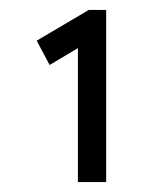

<svg xmlns="http://www.w3.org/2000/svg" viewBox="-20 -797 321 387"><path d="M137 -430V-700L80 -666L54 -715L159 -777H194V-430Z"/></svg>

Font: Lexend Light
Style: Regular
Weight: 300
Designer: Bonnie Shaver-Troup, Thomas Jockin
Foundry: Lexend
Version: Version 1.007; ttfautohint (v1.8.3)